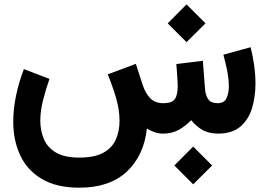

<svg xmlns="http://www.w3.org/2000/svg" viewBox="-20 -620 1246 891"><path d="M876.5 60.1 964.4 147.9 876.5 235.4 789.1 147.9ZM845.7 -599.6 933.6 -511.7 845.7 -424.3 758.3 -511.7ZM736.3 0Q713.9 0 695.6 -7.1Q677.2 -14.2 661.6 -23.4Q647.9 102.5 568.1 176.8Q488.3 251 348.1 251Q243.2 251 175 210.9Q106.9 170.9 74.2 101.6Q41.5 32.2 41.5 -54.7Q41.5 -112.8 54.2 -175Q66.9 -237.3 90.8 -299.3L209.5 -253.9Q191.4 -202.1 179.2 -152.8Q167 -103.5 167 -60.5Q167 -13.7 183.6 25.4Q200.2 64.5 239.7 87.9Q279.3 111.3 348.1 111.3Q418.5 111.3 459.2 88.9Q500 66.4 517.3 27.8Q534.7 -10.7 534.7 -59.6Q534.7 -112.3 517.8 -168.2Q501 -224.1 480 -274.9L610.4 -323.7L643.1 -223.1Q654.3 -189 676 -165.3Q697.8 -141.6 737.3 -141.1Q777.8 -141.1 791.3 -159.9Q804.7 -178.7 804.7 -221.7Q804.7 -228.5 803.7 -245.8Q802.7 -263.2 801.3 -284.2Q799.8 -305.2 798.3 -322.8L921.4 -337.9L931.6 -206.1Q934.1 -176.3 946.8 -158.7Q959.5 -141.1 990.7 -141.1Q1020 -141.1 1031 -164.3Q1042 -187.5 1042 -219.7Q1042 -247.6 1036.9 -277.1Q1031.7 -306.6 1025.6 -330.8Q1019.5 -355 1016.6 -366.2L1143.1 -400.9Q1152.8 -362.3 1159.2 -318.6Q1165.5 -274.9 1165.5 -231.9Q1165.5 -171.4 1149.7 -118.4Q1133.8 -65.4 1095.7 -32.7Q1057.6 0 991.7 0Q947.3 0 917.5 -18.1Q887.7 -36.1 867.2 -62.5Q842.3 -36.1 810.8 -18.1Q779.3 0 736.3 0Z"/></svg>

Font: Vazirmatn UI ExtraBold
Style: Regular
Weight: 800
Designer: Saber Rastikerdar
Foundry: Saber Rastikerdar
Version: Version 33.003